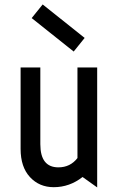

<svg xmlns="http://www.w3.org/2000/svg" viewBox="-20 -816 519 846"><path d="M304.7 -588.9 119.6 -736.3 168 -796.4 353 -648.9ZM70.8 -159.7V-518.6H157.7V-180.7Q157.7 -78.6 237.3 -78.6Q289.6 -78.6 321.3 -119.6V-518.6H408.2V9.8L343.8 -36.1Q286.6 8.8 216.8 8.8Q153.3 8.8 112.1 -35.6Q70.8 -80.1 70.8 -159.7Z"/></svg>

Font: Voltaire
Style: Regular
Weight: 400
Designer: Yvonne Schttler
Foundry: Yvonne Schttler
Version: Version 1.003